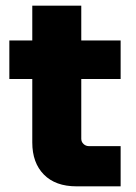

<svg xmlns="http://www.w3.org/2000/svg" viewBox="-20 -658 482 678"><path d="M250 0Q176 0 135 -41.5Q94 -83 94 -155V-379H13V-515H94V-638H267V-515H406V-379H267V-168Q267 -157 275 -149.5Q283 -142 294 -142H406V0Z"/></svg>

Font: MuseoModerno ExtraBold
Style: Regular
Weight: 800
Designer: Pablo Cosgaya, Héctor Gatti, Marcela Romero, and the Authors of The MuseoModerno Project.
Foundry: Omnibus-Type Team
Version: Version 1.001